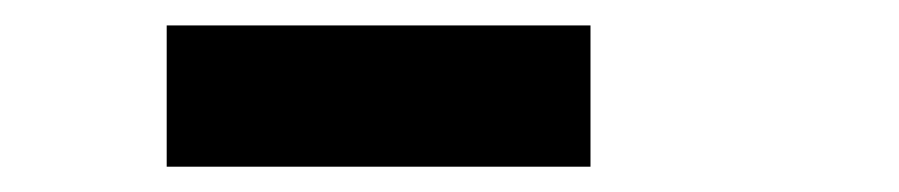

<svg xmlns="http://www.w3.org/2000/svg" viewBox="-20 -1020 707 151"><path d="M444.4 -888.9H111.1V-1000H444.4Z"/></svg>

Font: Pixeloid Mono
Style: Regular
Weight: 400
Monospace: yes
Designer: GGBotNet
Foundry: GGBotNet
Version: 0.5